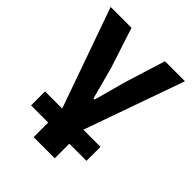

<svg xmlns="http://www.w3.org/2000/svg" viewBox="-206 -637 950 950"><g transform="rotate(45 269.0 -162.5)"><path d="M195 200V98H75V0H195L9 -525H155L224 -313L269 -145H277L323 -313L389 -525H529L343 0H463V98H343V200Z"/></g></svg>

Font: Anuphan
Style: Bold
Weight: 700
Designer: Mike Abbink, Paul van der Laan, Pieter van Rosmalen, Mint Tantisuwanna
Foundry: Bold Monday; Cadson Demak
Version: Version 3.002;hotconv 1.0.109;makeotfexe 2.5.65596